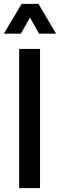

<svg xmlns="http://www.w3.org/2000/svg" viewBox="-46 -973 310 993"><path d="M53 0V-720H161V0ZM-26 -799 66 -953H153L244 -799H156L109 -882L62 -799Z"/></svg>

Font: Orbitron Medium
Style: Regular
Weight: 500
Designer: Matt McInerney
Foundry: The League of Moveable Type
Version: Version 2.001